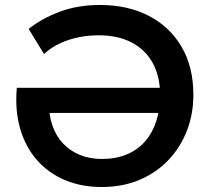

<svg xmlns="http://www.w3.org/2000/svg" viewBox="-20 -735 840 770"><path d="M388 15Q306 15 239.5 -13.2Q173 -41.5 127.2 -94.2Q81.5 -147 60.5 -220.2Q39.5 -293.5 47.5 -383H675L673.5 -282H121.5L176 -331Q175 -276 189.8 -232.8Q204.5 -189.5 233 -159.5Q261.5 -129.5 301 -113.5Q340.5 -97.5 388.5 -97.5Q445 -97.5 488.5 -115.8Q532 -134 561.8 -168Q591.5 -202 606.8 -249.5Q622 -297 622 -355Q622 -428 592.8 -481.8Q563.5 -535.5 508.2 -564.5Q453 -593.5 375 -593.5Q311.5 -593.5 254.2 -574.5Q197 -555.5 156.5 -518.5L95 -619Q145 -659.5 217.5 -687.2Q290 -715 381.5 -715Q492.5 -715 576.8 -671.5Q661 -628 708.2 -547.2Q755.5 -466.5 755.5 -355Q755.5 -277.5 729.5 -210.5Q703.5 -143.5 655 -92.8Q606.5 -42 539 -13.5Q471.5 15 388 15Z"/></svg>

Font: Geologica Cursive Medium
Style: Regular
Weight: 500
Designer: Sindre Bremnes, Frode Helland
Foundry: Monokrom Skriftforlag AS
Version: Version 1.010;gftools[0.9.28]